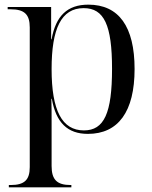

<svg xmlns="http://www.w3.org/2000/svg" viewBox="-20 -566 654 826"><path d="M18 240H287V230H284C225 230 202 207 202 148V-41C202 -74 202 -108 201 -141H203C221 -38 271 10 358 10C489 10 559 -86 559 -269C559 -452 491 -546 360 -546C270 -546 220 -498 202 -397H200V-536H13V-526H26C85 -526 108 -504 108 -448V153C108 208 85 230 26 230H18ZM341 -5C247 -5 202 -90 202 -269C202 -442 243 -531 340 -531C428 -531 462 -458 462 -270C462 -79 428 -5 341 -5Z"/></svg>

Font: Noto Serif Display
Style: Regular
Weight: 400
Designer: Monotype Design Team
Foundry: Monotype Imaging Inc.
Version: Version 2.009